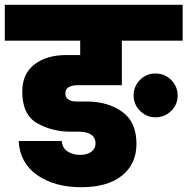

<svg xmlns="http://www.w3.org/2000/svg" viewBox="-34 -760 783 802"><path d="M729 -740V-590H475V-404H288Q267 -404 253 -396Q239 -388 239 -370Q239 -353 251.5 -344.5Q264 -336 284 -336H328Q416 -336 476 -293.5Q536 -251 536 -159Q536 -75 475.5 -26.5Q415 22 305 22Q194 22 121.5 -28.5Q49 -79 44 -171H224Q226 -142 248 -127.5Q270 -113 300 -113Q330 -113 347.5 -126Q365 -139 365 -161Q365 -185 347 -197.5Q329 -210 295 -210H261Q183 -210 121 -245.5Q59 -281 59 -377Q59 -452 110 -491Q161 -530 242 -530H301V-590H-14V-740ZM615 -453Q654 -453 681 -426Q708 -399 708 -361Q708 -323 681 -296.5Q654 -270 615 -270Q578 -270 551 -297Q524 -324 524 -361Q524 -399 550.5 -426Q577 -453 615 -453Z"/></svg>

Font: DVN-Poppins ExtBd
Style: Regular
Weight: 800
Designer: Ninad Kale (Devanagari), Jonny Pinhorn (Latin)
Foundry: Indian Type Foundry
Version: 4.004